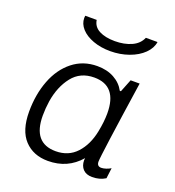

<svg xmlns="http://www.w3.org/2000/svg" viewBox="-135 -844 877 961"><g transform="rotate(20 303.5 -363.5)"><path d="M446 -443H452L479 -511H527Q467 -106 467 -74Q467 -49 490 -49Q501 -49 515 -53.5Q529 -58 540 -65L533 -9Q503 10 463 10Q431 10 414 -8Q397 -26 397 -55L398 -67Q332 10 227 10Q149 10 102 -40Q55 -90 55 -190Q55 -282 84 -357.5Q113 -433 168.5 -477Q224 -521 299 -521Q351 -521 389 -500Q427 -479 446 -443ZM132 -273Q126 -233 126 -195Q126 -49 247 -49Q315 -49 357.5 -95Q400 -141 415 -216Q426 -271 426 -315Q426 -462 304 -462Q230 -462 187.5 -408Q145 -354 132 -273ZM154 -725Q154 -733 155 -737H216Q221 -702 253.5 -685Q286 -668 337 -668Q387 -668 425 -685Q463 -702 478 -737H540Q535 -703 506 -674.5Q477 -646 431 -629.5Q385 -613 332 -613Q282 -613 241 -628Q200 -643 177 -668.5Q154 -694 154 -725Z"/></g></svg>

Font: Chivo Light Italic
Style: Regular
Weight: 300
Italic angle: -8.05°
Designer: Hector Gatti
Foundry: Omnibus-Type
Version: Version 1.007